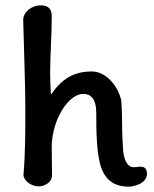

<svg xmlns="http://www.w3.org/2000/svg" viewBox="-20 -695 578 720"><path d="M174 -634C174 -662 161 -675 132 -675C99 -675 67 -650 67 -620C69 -538 75 -373 75 -291C75 -208 75 -115 68 -40C68 -18 96 4 126 4C140 4 175 -6 175 -39C175 -77 174 -98 174 -143C174 -246 237 -343 292 -343C319 -343 341 -326 341 -271C341 -207 341 -107 364 -55C382 -15 414 5 463 5C480 5 531 -6 531 -43C531 -60 525 -70 506 -70C498 -70 493 -68 481 -68C454 -68 444 -105 442 -128C440 -157 438 -189 438 -222C438 -254 437 -291 435 -317C423 -374 376 -427 325 -427C255 -427 211 -398 171 -340C169 -367 168 -396 168 -419C168 -489 174 -557 174 -634Z"/></svg>

Font: Itim
Style: Regular
Weight: 400
Designer: CadsonDemak Team
Foundry: Pablo Impallari
Version: Version 1.002;PS 001.002;hotconv 1.0.88;makeotf.lib2.5.64775